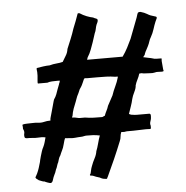

<svg xmlns="http://www.w3.org/2000/svg" viewBox="-49 -691 728 753"><g transform="rotate(-5 315.0 -314.5)"><path d="M596 -438Q597 -436 596.5 -434Q596 -432 596 -428L599 -394Q599 -392 600 -390.5Q601 -389 599 -387Q597 -386 593 -386H590Q585 -386 578 -386.5Q571 -387 565 -385Q557 -383 546.5 -384Q536 -385 527 -385Q522 -385 520 -385.5Q518 -386 516 -386.5Q514 -387 511.5 -387Q509 -387 504 -386Q501 -375 495 -363.5Q489 -352 486 -341Q486 -331 478.5 -316Q471 -301 468 -289Q465 -275 459.5 -259.5Q454 -244 450 -232Q453 -231 455.5 -229.5Q458 -228 461 -228Q472 -226 481 -226Q490 -226 502 -226H531L535 -222V-213Q535 -205 531.5 -196Q528 -187 531 -179Q531 -175 531 -170.5Q531 -166 527 -166Q512 -167 494.5 -166Q477 -165 461 -165H445Q439 -165 436.5 -165Q434 -165 429 -164Q426 -163 422.5 -163.5Q419 -164 414 -164Q410 -155 409.5 -146.5Q409 -138 405 -129Q391 -94 376 -60Q361 -26 345 8Q343 10 343 12Q343 14 339 14Q335 14 328.5 12.5Q322 11 319 9Q314 6 309.5 5Q305 4 300 2Q295 0 290.5 -2Q286 -4 281 -4Q277 -4 277 -6Q276 -7 277 -8L280 -13Q282 -20 283 -26Q284 -32 288 -42Q293 -56 300.5 -70Q308 -84 310 -98Q315 -110 319.5 -127.5Q324 -145 329 -158Q327 -158 324.5 -158.5Q322 -159 317 -160Q312 -161 302.5 -161.5Q293 -162 277 -162Q272 -162 266 -160.5Q260 -159 254 -159Q247 -159 244 -158.5Q241 -158 238.5 -158Q236 -158 233.5 -157.5Q231 -157 225 -157Q223 -157 218 -157Q213 -157 207 -158Q200 -158 192 -159Q189 -153 185 -137Q181 -121 176 -112Q173 -107 171.5 -102.5Q170 -98 168 -94Q163 -87 161 -80Q159 -73 157 -67Q154 -62 152.5 -56.5Q151 -51 149 -46Q146 -41 144 -34Q142 -27 139 -22Q133 -10 130.5 -0.5Q128 9 122 11Q120 12 110 8.5Q100 5 97 3Q92 3 86.5 0.5Q81 -2 75 -4Q72 -7 69 -8.5Q66 -10 63 -15Q63 -17 66 -21.5Q69 -26 71 -31Q76 -42 79 -51.5Q82 -61 86 -75Q86 -76 87.5 -82.5Q89 -89 91.5 -97.5Q94 -106 97 -115.5Q100 -125 104 -132Q108 -140 111 -150.5Q114 -161 116 -169Q114 -169 111 -170Q109 -170 106 -170.5Q103 -171 101 -171Q93 -171 84 -170.5Q75 -170 67 -171Q59 -172 55 -172Q51 -172 45 -172Q43 -172 39.5 -172.5Q36 -173 34 -177Q34 -179 33.5 -182.5Q33 -186 34 -190Q37 -199 31 -210V-217Q31 -219 30.5 -221.5Q30 -224 30 -226Q34 -228 40 -228.5Q46 -229 49 -229Q55 -229 68.5 -229.5Q82 -230 90 -229Q104 -227 115.5 -230Q127 -233 141 -233Q141 -241 144 -249.5Q147 -258 149 -267L160 -307Q162 -315 165 -318.5Q168 -322 173 -334Q176 -342 179.5 -352.5Q183 -363 187 -372Q187 -374 189 -377.5Q191 -381 191 -386H180Q171 -386 160.5 -385.5Q150 -385 142 -382H105Q103 -384 104.5 -395.5Q106 -407 106 -413V-427Q106 -430 105 -435.5Q104 -441 106 -443Q117 -445 131.5 -447Q146 -449 157 -449Q171 -453 184.5 -454Q198 -455 209 -458Q215 -469 222.5 -480.5Q230 -492 232 -507Q240 -526 248 -545.5Q256 -565 262 -584Q268 -599 273.5 -613Q279 -627 284 -642Q289 -644 292 -642Q304 -634 318 -628.5Q332 -623 343 -621Q348 -618 354 -616Q360 -614 360 -609Q360 -605 358 -600.5Q356 -596 354 -592Q351 -584 349.5 -575.5Q348 -567 344 -559Q341 -551 338.5 -542Q336 -533 333 -525Q328 -511 322.5 -496Q317 -481 308 -467L305 -458Q305 -458 307.5 -458Q310 -458 323.5 -458Q337 -458 364 -458Q391 -458 441 -458H445Q457 -475 465.5 -491.5Q474 -508 482 -525L513 -606Q515 -611 516 -615.5Q517 -620 520 -625Q525 -628 531 -626.5Q537 -625 544 -622Q551 -619 555 -616.5Q559 -614 561 -613Q566 -610 575 -607.5Q584 -605 589 -603Q591 -602 591.5 -599.5Q592 -597 591 -596Q589 -592 588 -589.5Q587 -587 585 -583Q580 -571 575 -555Q570 -539 562 -525Q557 -517 554.5 -508.5Q552 -500 547 -490Q545 -485 540.5 -477.5Q536 -470 533 -462Q533 -459 530.5 -456Q528 -453 525 -449Q532 -447 543.5 -445Q555 -443 565 -440Q566 -439 570 -439Q574 -438 596 -438ZM419 -382H409Q391 -385 374.5 -385.5Q358 -386 340 -386H299Q294 -386 292.5 -386.5Q291 -387 288 -386Q286 -384 284 -379Q282 -374 281 -372Q275 -358 272 -354Q269 -350 266 -345Q263 -337 260 -331Q257 -325 254 -319Q251 -312 250 -308.5Q249 -305 247 -300Q241 -286 236 -272Q231 -258 229 -244Q228 -243 228 -242Q227 -241 227 -237H232Q237 -237 244.5 -235Q252 -233 258 -233H277Q294 -230 310.5 -229.5Q327 -229 344 -229Q346 -229 349.5 -231Q353 -233 355 -233Q359 -244 363.5 -252.5Q368 -261 371 -271L392 -310Q398 -328 406 -344.5Q414 -361 419 -379Z"/></g></svg>

Font: Kirang Haerang
Style: Regular
Weight: 400
Version: Version 1.00